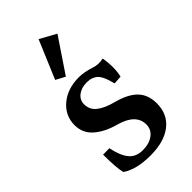

<svg xmlns="http://www.w3.org/2000/svg" viewBox="-222 -776 855 855"><g transform="rotate(-45 205.0 -348.5)"><path d="M171.4 -503.9 127.4 -527.3 203.6 -708 280.3 -666ZM189.9 11.2Q101.6 11.2 52.2 -22.5Q43 -56.6 43 -141.1L83 -141.6Q94.2 -85.9 116.9 -57.9Q139.6 -29.8 182.6 -29.8Q222.7 -29.8 248.5 -48.8Q274.4 -67.9 274.4 -100.1Q274.4 -165.5 182.6 -190.9Q122.6 -207 84.2 -239.7Q45.9 -272.5 45.9 -323.7Q45.9 -383.3 92.3 -422.4Q138.7 -461.4 210.9 -461.4Q242.2 -461.4 282.7 -448.2Q314 -437.5 344.2 -445.3Q349.6 -417 349.6 -384.3Q349.6 -358.9 343.8 -332L303.7 -329.1Q298.3 -348.6 294.7 -360.1Q291 -371.6 284.2 -384.5Q277.3 -397.5 269.3 -404.3Q261.2 -411.1 248.5 -415.8Q235.8 -420.4 219.2 -420.4Q186 -420.4 163.8 -403.8Q141.6 -387.2 141.6 -358.9Q141.6 -325.2 168.5 -304Q195.3 -282.7 246.6 -269.5Q310.1 -252.9 342 -220.7Q374 -188.5 374 -132.8Q374 -65.4 325.2 -27.1Q276.4 11.2 189.9 11.2Z"/></g></svg>

Font: Elstob 8pt SemiBold
Style: Regular
Weight: 600
Designer: Peter S. Baker
Version: Version 1.015